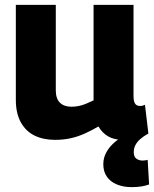

<svg xmlns="http://www.w3.org/2000/svg" viewBox="-20 -564 632 788"><path d="M520 204Q486 204 459.5 193Q433 182 418.5 161Q404 140 404 110Q404 83 417 60Q430 37 452 18.5Q474 0 500 -12L529 5Q519 7 508 8.5Q497 10 485 10Q448 10 423.5 -4.5Q399 -19 384 -45Q355 -28 327 -15.5Q299 -3 269.5 3.5Q240 10 206 10Q158 10 122 -7.5Q86 -25 65.5 -62Q45 -99 45 -154V-544H209V-193Q209 -159 226 -142.5Q243 -126 273 -126Q289 -126 303.5 -129Q318 -132 332.5 -138Q347 -144 364 -152V-544H528V-169Q528 -154 531 -145.5Q534 -137 540 -133Q546 -129 554 -129Q565 -129 575 -134L589 -16Q569 -5 555.5 7Q542 19 535.5 32Q529 45 529 61Q529 79 539.5 87Q550 95 566 95Q572 95 577 94Q582 93 586 92L592 193Q579 198 561.5 201Q544 204 520 204Z"/></svg>

Font: Georama ExtraCondensed Thin
Style: Bold
Weight: 700
Version: Version 1.001